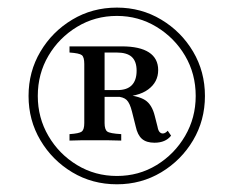

<svg xmlns="http://www.w3.org/2000/svg" viewBox="-20 -657 612 503"><path d="M286.3 -174.2Q221.8 -174.2 169.4 -205.6Q116.9 -237.1 85.9 -289.5Q54.8 -341.9 54.8 -405.6Q54.8 -469.4 85.9 -521.8Q116.9 -574.2 169.4 -605.6Q221.8 -637.1 286.3 -637.1Q350 -637.1 402.4 -605.6Q454.8 -574.2 485.9 -521.8Q516.9 -469.4 516.9 -405.6Q516.9 -341.9 485.9 -289.5Q454.8 -237.1 402.4 -205.6Q350 -174.2 286.3 -174.2ZM286.3 -196Q343.5 -196 390.3 -224.6Q437.1 -253.2 464.9 -300.8Q492.7 -348.4 492.7 -405.6Q492.7 -463.7 464.9 -510.9Q437.1 -558.1 389.9 -586.7Q342.7 -615.3 286.3 -615.3Q229 -615.3 181.9 -586.7Q134.7 -558.1 106.9 -510.9Q79 -463.7 79 -405.6Q79 -348.4 106.9 -300.8Q134.7 -253.2 181.9 -224.6Q229 -196 286.3 -196ZM162.1 -288.7V-305.6Q187.9 -307.3 194.4 -312.5Q200.8 -317.7 200.8 -334.7V-489.5Q200.8 -507.3 194.4 -512.5Q187.9 -517.7 162.1 -519.4V-535.5Q171 -535.5 179.4 -535.5Q187.9 -535.5 198.8 -535.5Q209.7 -535.5 225.8 -535.5Q249.2 -535.5 269 -535.5Q288.7 -535.5 299.2 -535.5Q346 -535.5 370.2 -519.8Q394.4 -504 394.4 -473.4Q394.4 -441.9 368.1 -422.6Q341.9 -403.2 291.1 -403.2H231.5V-421H287.9Q312.9 -421 325.4 -433.9Q337.9 -446.8 337.9 -471.8Q337.9 -496 325.4 -507.7Q312.9 -519.4 285.5 -519.4H254V-334.7Q254 -317.7 260.9 -312.5Q267.7 -307.3 297.6 -305.6V-288.7Q278.2 -289.5 263.3 -289.5Q248.4 -289.5 227.4 -289.5Q207.3 -289.5 192.7 -289.5Q178.2 -289.5 162.1 -288.7ZM384.7 -283.1Q363.7 -283.1 352 -293.1Q340.3 -303.2 335.5 -325.8L325.8 -364.5Q320.2 -387.1 311.7 -395.2Q303.2 -403.2 285.5 -404L283.9 -411.3L300 -409.7Q341.9 -406.5 360.1 -394.8Q378.2 -383.1 385.5 -353.2L392.7 -325Q394.4 -315.3 398 -311.3Q401.6 -307.3 406.5 -307.3Q412.9 -307.3 419.4 -314.5L428.2 -301.6Q413.7 -283.1 384.7 -283.1Z"/></svg>

Font: Playfair 12pt Medium
Style: Regular
Weight: 500
Designer: Claus Eggers Sørensen
Foundry: Claus Eggers Sørensen
Version: Version 2.000;gftools[0.9.28]